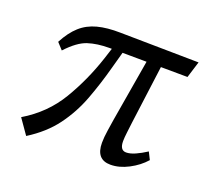

<svg xmlns="http://www.w3.org/2000/svg" viewBox="-83 -521 699 637"><g transform="rotate(20 266.5 -202.5)"><path d="M65 12 28 -41Q105 -87 149 -160.5Q193 -234 221 -319L240 -378H277L255 -298Q238 -235 216.5 -178Q195 -121 159.5 -73Q124 -25 65 12ZM360 6Q309 6 309 -53Q309 -72 313 -98Q317 -124 319 -137L360 -379H410L380 -151Q378 -134 375.5 -114Q373 -94 373 -82Q373 -50 395 -50Q409 -50 427 -58Q445 -66 465 -79L478 -53Q456 -28 423.5 -11Q391 6 360 6ZM79 -295 58 -318Q78 -356 102.5 -378Q127 -400 161 -409Q195 -418 242 -417L519 -413L501 -355L225 -357Q182 -357 149.5 -346.5Q117 -336 79 -295Z"/></g></svg>

Font: Yrsa Light
Style: Italic
Weight: 300
Italic angle: -7.10001°
Designer: Anna Giedrys (Yrsa+Rasa design), David Brezina (Yrsa art-direction, Rasa art-direction, design)
Foundry: Rosetta Type Foundry
Version: Version 2.004